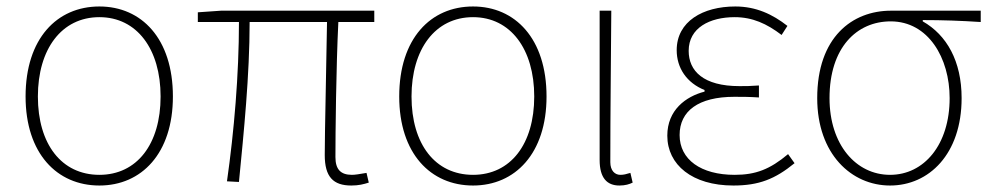

<svg xmlns="http://www.w3.org/2000/svg" viewBox="-20 -560 3062 593"><path d="M287 13C417 13 514 -86 514 -262C514 -441 417 -540 287 -540C156 -540 59 -441 59 -262C59 -86 156 13 287 13ZM287 -20C170 -20 97 -115 97 -262C97 -408 170 -507 287 -507C403 -507 476 -408 476 -262C476 -115 403 -20 287 -20Z M1065 13C1088 13 1103 9 1119 4L1112 -26C1089 -22 1076 -20 1067 -20C1032 -20 1016 -37 1016 -75C1016 -146 1018 -351 1025 -492H1136V-527H663L591 -522V-492H718C718 -330 703 -154 681 0L718 2C733 -152 751 -327 751 -492H990C988 -355 983 -153 983 -81C983 -14 1009 13 1065 13Z M1441 13C1571 13 1668 -86 1668 -262C1668 -441 1571 -540 1441 -540C1310 -540 1213 -441 1213 -262C1213 -86 1310 13 1441 13ZM1441 -20C1324 -20 1251 -115 1251 -262C1251 -408 1324 -507 1441 -507C1557 -507 1630 -408 1630 -262C1630 -115 1557 -20 1441 -20Z M1893 13C1911 13 1924 9 1934 4L1927 -26C1914 -22 1906 -20 1896 -20C1879 -20 1865 -33 1865 -59C1865 -217 1867 -368 1868 -527H1832V-66C1832 -10 1855 13 1893 13Z M2245 13C2324 13 2374 -7 2434 -56L2414 -84C2358 -37 2314 -20 2249 -20C2145 -20 2079 -67 2079 -143C2079 -217 2137 -261 2248 -261C2273 -261 2293 -261 2324 -259V-296C2297 -294 2284 -294 2264 -294C2152 -294 2107 -341 2107 -403C2107 -474 2172 -507 2249 -507C2304 -507 2348 -487 2394 -452L2412 -480C2366 -516 2315 -540 2251 -540C2151 -540 2070 -494 2070 -405C2070 -350 2101 -304 2156 -282V-277C2098 -262 2041 -220 2041 -141C2041 -51 2118 13 2245 13Z M2729 13C2849 13 2950 -84 2950 -257C2950 -371 2904 -452 2830 -494V-498C2891 -498 2948 -496 3009 -492V-527H2732C2612 -527 2504 -445 2504 -257C2504 -84 2610 13 2729 13ZM2729 -20C2624 -20 2542 -113 2542 -257C2542 -413 2626 -494 2731 -494C2847 -494 2913 -381 2913 -257C2913 -113 2834 -20 2729 -20Z"/></svg>

Font: Noto Sans CJK SC Thin
Style: Regular
Weight: 100
Designer: Ryoko NISHIZUKA 西塚涼子 (kana, bopomofo & ideographs); Paul D. Hunt (Latin, Greek & Cyrillic); Sandoll Communications 산돌커뮤니
Foundry: Adobe
Version: Version 2.004;hotconv 1.0.118;makeotfexe 2.5.65603